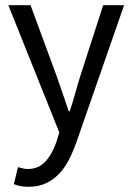

<svg xmlns="http://www.w3.org/2000/svg" viewBox="-20 -506 507 735"><path d="M90 209Q73 209 59 206.5Q45 204 33 199L49 134Q57 136 67 138.5Q77 141 86 141Q128 141 154.5 111.5Q181 82 196 37L207 1L12 -486H97L196 -217Q207 -185 219.5 -149.5Q232 -114 243 -80H247Q258 -113 268 -149Q278 -185 288 -217L375 -486H455L272 40Q259 76 243 107Q227 138 205 160.5Q183 183 155 196Q127 209 90 209Z"/></svg>

Font: CV Source Sans
Style: Regular
Weight: 400
Designer: Paul D. Hunt
Foundry: Adobe Systems Incorporated
Version: Version 3.001